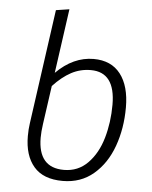

<svg xmlns="http://www.w3.org/2000/svg" viewBox="-54 -790 671 847"><g transform="rotate(5 282.0 -366.5)"><path d="M505 -335Q505 -242 476.5 -163Q448 -84 391.5 -36Q335 12 255 12Q169 12 127 -37Q85 -86 85 -172Q85 -202 89 -229L160 -736L219 -745L179 -460Q255 -536 345 -536Q423 -536 464 -483Q505 -430 505 -335ZM445 -342Q445 -486 337 -486Q290 -486 250 -464.5Q210 -443 171 -401L147 -231Q142 -196 142 -170Q142 -37 256 -37Q319 -37 362 -81Q405 -125 425 -194.5Q445 -264 445 -342Z"/></g></svg>

Font: FiraGO Light
Style: Italic
Weight: 300
Italic angle: -8°
Designer: bBox Type GmbH
Foundry: bBox Type GmbH
Version: Version 1.001